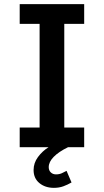

<svg xmlns="http://www.w3.org/2000/svg" viewBox="-20 -710 501 926"><path d="M75 0V-95H171V-595H75V-690H386V-595H290V-95H386V0ZM142 110Q142 76 163 47.5Q184 19 214 0H308Q263 22 239 46.5Q215 71 215 96Q215 112 225 121.5Q235 131 250 131Q266 131 278 125.5Q290 120 301 114L325 170Q306 181 285.5 188.5Q265 196 240 196Q198 196 170 173Q142 150 142 110Z"/></svg>

Font: Radio Canada Medium
Style: Regular
Weight: 500
Designer: Charles Daoud, Etienne Aubert Bonn, Alexandre Saumier Demers, Jacques Le Bailly
Foundry: Radio-Canada
Version: Version 2.104; ttfautohint (v1.8.4.7-5d5b);gftools[0.9.28.de